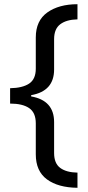

<svg xmlns="http://www.w3.org/2000/svg" viewBox="-20 -734 420 912"><path d="M348 158Q256 157 203 118Q150 79 150 -1V-148Q150 -199 118.5 -220.5Q87 -242 28 -242V-315Q87 -316 118.5 -337Q150 -358 150 -408V-556Q150 -636 205 -675Q260 -714 348 -714V-642Q296 -641 266.5 -619Q237 -597 237 -548V-404Q237 -301 128 -282V-276Q237 -257 237 -154V-7Q237 42 266 63.5Q295 85 348 86Z"/></svg>

Font: Noto Sans
Style: Regular
Weight: 400
Designer: Monotype Design Team
Foundry: Monotype Imaging Inc.
Version: Version 2.007